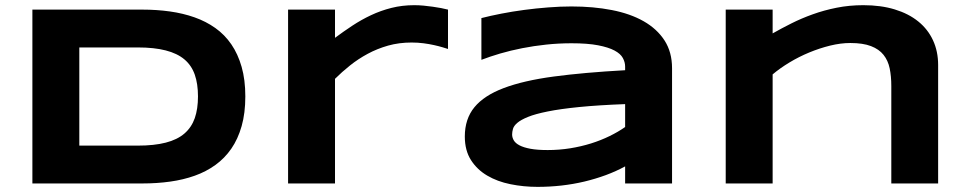

<svg xmlns="http://www.w3.org/2000/svg" viewBox="-20 -708 3743 741"><path d="M926.8 -335.9Q926.8 -271.5 912.6 -221.4Q898.4 -171.4 872.8 -134.3Q847.2 -97.2 811.3 -71.3Q775.4 -45.4 731.4 -29.8Q687.5 -14.2 636.7 -7.1Q585.9 0 530.8 0H105V-670.9H529.8Q585 -670.9 635.7 -663.8Q686.5 -656.7 730.7 -641.1Q774.9 -625.5 811 -599.9Q847.2 -574.2 872.8 -536.9Q898.4 -499.5 912.6 -449.7Q926.8 -399.9 926.8 -335.9ZM744.1 -335.9Q744.1 -384.3 731.7 -419.9Q719.2 -455.6 691.7 -478.8Q664.1 -502 619.6 -513.4Q575.2 -524.9 511.2 -524.9H286.1V-146H511.2Q575.2 -146 619.6 -157.5Q664.1 -168.9 691.7 -192.6Q719.2 -216.3 731.7 -252Q744.1 -287.6 744.1 -335.9Z M1709 -519Q1701.7 -521.5 1687.7 -525.6Q1673.8 -529.8 1655.3 -533.9Q1636.7 -538.1 1614.5 -541Q1592.3 -543.9 1568.8 -543.9Q1520 -543.9 1477.8 -532Q1435.5 -520 1398.9 -500.2Q1362.3 -480.5 1330.8 -455.3Q1299.3 -430.2 1272.9 -403.8V0H1091.8V-670.9H1272.9V-562Q1305.7 -586.4 1340.1 -609.1Q1374.5 -631.8 1411.9 -649.4Q1449.2 -667 1490.7 -677.5Q1532.2 -688 1578.6 -688Q1596.2 -688 1614.5 -686.3Q1632.8 -684.6 1650.1 -682.1Q1667.5 -679.7 1682.6 -676.8Q1697.8 -673.8 1709 -670.9V-519Z M2392.6 0V-65.9Q2357.9 -46.9 2318.1 -32.2Q2278.3 -17.6 2235.4 -7.3Q2192.4 2.9 2146.7 8.1Q2101.1 13.2 2054.7 13.2Q2000.5 13.2 1950 2.9Q1899.4 -7.3 1860.4 -30.3Q1821.3 -53.2 1797.6 -90.3Q1773.9 -127.4 1773.9 -181.2Q1773.9 -249 1811 -294.2Q1848.1 -339.4 1924.3 -368.2Q2000.5 -397 2116.9 -412.6Q2233.4 -428.2 2392.6 -437V-451.2Q2392.6 -467.8 2383.8 -484.1Q2375 -500.5 2351.8 -512.9Q2328.6 -525.4 2288.3 -533.2Q2248 -541 2185.5 -541Q2136.2 -541 2088.1 -535.9Q2040 -530.8 1995.4 -522Q1950.7 -513.2 1910.6 -501.5Q1870.6 -489.7 1837.9 -477.1V-638.2Q1872.1 -647 1914.6 -655.3Q1957 -663.6 2002.9 -669.7Q2048.8 -675.8 2095.7 -679.4Q2142.6 -683.1 2185.5 -683.1Q2270 -683.1 2341.3 -669.2Q2412.6 -655.3 2464.1 -626Q2515.6 -596.7 2544.7 -551.8Q2573.7 -506.8 2573.7 -444.8V0ZM2392.6 -306.2Q2288.1 -302.2 2215.1 -294.9Q2142.1 -287.6 2093.8 -277.8Q2045.4 -268.1 2017.8 -256.8Q1990.2 -245.6 1976.6 -233.9Q1962.9 -222.2 1959.7 -210.4Q1956.5 -198.7 1956.5 -189Q1956.5 -177.2 1962.9 -166.3Q1969.2 -155.3 1985.1 -147Q2001 -138.7 2027.3 -133.8Q2053.7 -128.9 2093.8 -128.9Q2138.2 -128.9 2180.7 -135.7Q2223.1 -142.6 2261.2 -154.5Q2299.3 -166.5 2332.8 -182.9Q2366.2 -199.2 2392.6 -217.8Z M3419.9 0V-376Q3419.9 -413.6 3413.6 -444.1Q3407.2 -474.6 3389.9 -496.3Q3372.6 -518.1 3341.6 -530Q3310.5 -542 3261.7 -542Q3224.6 -542 3183.8 -532Q3143.1 -522 3103 -505.4Q3063 -488.8 3026.6 -466.8Q2990.2 -444.8 2961.9 -420.9V0H2780.8V-670.9H2961.9V-579.1Q2996.1 -598.6 3034.7 -617.9Q3073.2 -637.2 3116.7 -652.8Q3160.2 -668.5 3209 -678.2Q3257.8 -688 3312 -688Q3379.9 -688 3433.3 -671.6Q3486.8 -655.3 3523.9 -625.2Q3561 -595.2 3580.8 -552.5Q3600.6 -509.8 3600.6 -457V0Z"/></svg>

Font: REH Gaming
Style: Gaming
Weight: 700
Designer: Astigmatic (AOETI)
Foundry: Astigmatic (AOETI)
Version: Version 1.001 2011